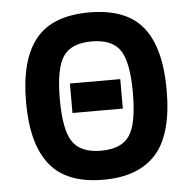

<svg xmlns="http://www.w3.org/2000/svg" viewBox="-51 -741 800 805"><g transform="rotate(-5 349.0 -338.0)"><path d="M459 -275.9H247.1V-399.9H459ZM353 14.2Q198.2 14.2 127.7 -73.5Q57.1 -161.1 57.1 -337.9Q57.1 -515.6 127.7 -602.8Q198.2 -689.9 353 -689.9Q508.8 -689.9 578.9 -602.8Q648.9 -515.6 648.9 -337.9Q648.9 -151.9 574.5 -68.8Q500 14.2 353 14.2ZM353 -107.9Q439 -107.9 472.9 -158Q506.8 -208 506.8 -337.9Q506.8 -467.8 472.9 -517.8Q439 -567.9 353 -567.9Q267.1 -567.9 233.2 -517.8Q199.2 -467.8 199.2 -337.9Q199.2 -208 233.6 -158Q268.1 -107.9 353 -107.9Z"/></g></svg>

Font: Cadman
Style: Bold
Weight: 700
Designer: Paul James MIller
Foundry: High-Logic / Made with FontCreator
Version: Version 2.114;March 28, 2021;FontCreator 13.0.0.2683 64-bit